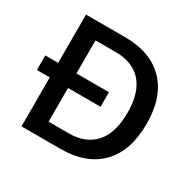

<svg xmlns="http://www.w3.org/2000/svg" viewBox="-145 -821 1001 982"><g transform="rotate(30 356.0 -330.0)"><path d="M19 -289V-375H395V-289ZM326 -660Q477 -660 560 -574.5Q643 -489 643 -331Q643 -171 560 -85.5Q477 0 326 0H95V-660ZM324 -90Q421 -90 475.5 -150.5Q530 -211 530 -331Q530 -411 505.5 -464Q481 -517 434.5 -543.5Q388 -570 324 -570H203V-90Z"/></g></svg>

Font: Kantumruy Pro Medium
Style: Regular
Weight: 500
Designer: Sovichet Tep
Foundry: Sovichet Tep
Version: Version 1.002